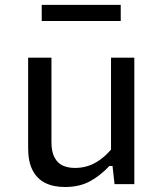

<svg xmlns="http://www.w3.org/2000/svg" viewBox="-20 -748 660 780"><path d="M431 -513.7H525.7V0H445.3L435.7 -86.7H431ZM189 -513.7V-171.3Q189 -131.7 201.5 -108.2Q214 -84.8 235.2 -75.3Q256.3 -65.8 284.5 -65.8Q334 -65.8 374.4 -90.9Q414.8 -116 448 -161.2V-73.7H424.3Q388 -34.7 345.5 -11.5Q303 11.7 243.7 11.7Q196.8 11.7 163.6 -4.9Q130.3 -21.5 112.3 -56.5Q94.3 -91.5 94.3 -146V-513.7ZM470.5 -662.8H149.5V-728.3H470.5Z"/></svg>

Font: Monaspace Neon Var ExtraLight
Style: Regular
Weight: 200
Designer: Riley Cran and the Lettermatic Team
Version: Version 1.200 (Monaspace Neon Var)